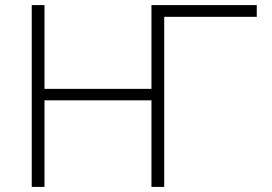

<svg xmlns="http://www.w3.org/2000/svg" viewBox="-20 -733 1068 753"><path d="M104.5 0V-713H154.5V-384.5H574V-713H987V-667H624V0H574V-339.5H154.5V0Z"/></svg>

Font: Heraclito ExtraLight
Style: Regular
Weight: 200
Designer: Kostas Bartsokas (font) & Cristiano Sobral (main changes)
Foundry: Kostas Bartsokas (font) & Cristiano Sobral (main changes)
Version: Version 1.00;July 8, 2020;FontCreator 13.0.0.2655 64-bit